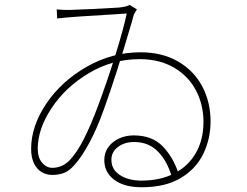

<svg xmlns="http://www.w3.org/2000/svg" viewBox="-20 -746 1017 792"><path d="M270.5 -705.1Q308.6 -706.1 364.7 -709Q420.9 -711.9 470.7 -714.8Q500 -717.8 515.6 -725.6L544.9 -707Q533.2 -690.4 530.3 -679.7L523.4 -654.3Q458 -430.7 409.2 -296.9Q380.9 -216.8 348.1 -156.2Q315.4 -95.7 286.1 -64.5Q266.6 -42 245.1 -33.2Q223.6 -24.4 195.3 -24.4Q171.9 -24.4 151.9 -36.1Q131.8 -47.9 120.1 -72.3Q108.4 -96.7 108.4 -131.8Q108.4 -225.6 170.9 -318.4Q233.4 -411.1 337.9 -470.7Q442.4 -530.3 559.6 -530.3Q649.4 -530.3 714.8 -492.2Q780.3 -454.1 814.5 -389.2Q848.6 -324.2 848.6 -245.1Q848.6 -173.8 818.8 -111.8Q789.1 -49.8 725.6 -11.7Q662.1 26.4 564.5 26.4Q492.2 26.4 451.2 -4.4Q410.2 -35.2 410.2 -85.9Q410.2 -116.2 426.8 -139.2Q443.4 -162.1 471.2 -174.8Q499 -187.5 531.2 -187.5Q607.4 -187.5 650.9 -142.6Q694.3 -97.7 715.8 -32.2L689.5 -13.7Q670.9 -80.1 632.3 -120.1Q593.8 -160.2 533.2 -160.2Q493.2 -160.2 466.3 -139.6Q439.5 -119.1 439.5 -86.9Q439.5 -46.9 474.6 -23.9Q509.8 -1 563.5 -1Q641.6 -1 699.2 -30.8Q756.8 -60.5 788.1 -115.2Q819.3 -169.9 819.3 -243.2Q819.3 -313.5 788.6 -372.6Q757.8 -431.6 698.2 -466.8Q638.7 -502 555.7 -502Q443.4 -502 346.7 -444.3Q250 -386.7 192.9 -300.3Q135.7 -213.9 135.7 -132.8Q135.7 -95.7 153.8 -74.7Q171.9 -53.7 195.3 -53.7Q234.4 -53.7 264.6 -82Q296.9 -115.2 326.2 -173.3Q355.5 -231.4 383.8 -307.6Q421.9 -409.2 455.6 -517.6Q489.3 -626 502.9 -690.4Q474.6 -688.5 445.3 -686.5Q285.2 -677.7 215.8 -669.9L213.9 -707Q252 -704.1 270.5 -705.1Z"/></svg>

Font: Min Sans VF VF
Style: Regular
Weight: 400
Designer: Jinseong-Kim, NotoSansCJK, Nunito
Foundry: Jinseong-Kim
Version: Version 1.420;Glyphs 3.1.2 (3151)